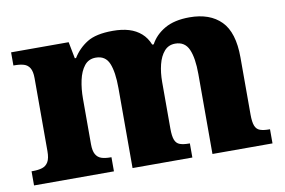

<svg xmlns="http://www.w3.org/2000/svg" viewBox="-63 -656 1130 762"><g transform="rotate(-10 501.5 -275.0)"><path d="M17 0V-57H22Q45 -57 60.5 -62Q76 -67 84.5 -81.5Q93 -96 93 -125V-419Q93 -446 84.5 -460Q76 -474 60.5 -478.5Q45 -483 23 -483H19V-536H251L264 -469H269Q291 -505 327 -527.5Q363 -550 431 -550Q468 -550 496 -541.5Q524 -533 544.5 -515Q565 -497 576 -469H582Q601 -505 640 -527.5Q679 -550 740 -550Q822 -550 867 -504.5Q912 -459 912 -358V-128Q912 -98 918 -82.5Q924 -67 938 -62Q952 -57 974 -57H978V0H736V-322Q736 -387 720.5 -422Q705 -457 666 -457Q639 -457 622 -437.5Q605 -418 597 -386Q589 -354 589 -316V-128Q589 -98 595 -82.5Q601 -67 615 -62Q629 -57 651 -57H655V0H414V-322Q414 -387 399.5 -422Q385 -457 346 -457Q317 -457 300 -435.5Q283 -414 275.5 -379.5Q268 -345 268 -305V-122Q268 -95 276 -81Q284 -67 298.5 -62Q313 -57 335 -57H339V0Z"/></g></svg>

Font: Noto Serif Hebrew ExtraBold
Style: Regular
Weight: 800
Version: Version 2.003